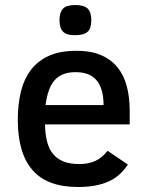

<svg xmlns="http://www.w3.org/2000/svg" viewBox="-20 -729 583 764"><path d="M159.2 -233.9Q159.7 -195.3 167.2 -165.8Q174.8 -136.2 190.9 -116.5Q207 -96.7 232.7 -86.4Q258.3 -76.2 295.9 -76.2Q331.1 -76.2 358.2 -88.1Q385.3 -100.1 408.2 -128.9L488.8 -74.2Q474.1 -52.2 456.1 -35.6Q438 -19 414.1 -7.8Q390.1 3.4 359.6 9.3Q329.1 15.1 290 15.1Q167.5 15.1 109.1 -52.5Q50.8 -120.1 50.8 -252Q50.8 -314 63.2 -364.5Q75.7 -415 103.3 -451.2Q130.9 -487.3 175.3 -507.1Q219.7 -526.9 284.2 -526.9Q341.3 -526.9 381.6 -509.8Q421.9 -492.7 447.3 -461.4Q472.7 -430.2 484.4 -386.2Q496.1 -342.3 496.1 -289.1V-233.9ZM392.1 -311Q392.1 -375 365.2 -408.4Q338.4 -441.9 280.8 -441.9Q251.5 -441.9 230.7 -433.3Q210 -424.8 196 -408.2Q182.1 -391.6 173.8 -367.2Q165.5 -342.8 161.1 -311ZM343.3 -648.9Q343.3 -615.2 328.1 -602.1Q313 -588.9 278.8 -588.9Q260.3 -588.9 248.3 -592.8Q236.3 -596.7 229.5 -604.5Q222.7 -612.3 219.7 -623.5Q216.8 -634.8 216.8 -648.9Q216.8 -679.7 230.5 -694.3Q244.1 -709 278.8 -709Q314.5 -709 328.9 -694.8Q343.3 -680.7 343.3 -648.9Z"/></svg>

Font: Clear Sans Medium
Style: Regular
Weight: 500
Foundry: Intel Corporation
Version: Version 1.00